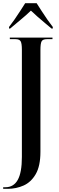

<svg xmlns="http://www.w3.org/2000/svg" viewBox="-31 -951 371 1211"><path d="M-11 240V230H3Q55 230 81 183.5Q107 137 107 39V-637Q107 -678 99 -691Q91 -704 67 -704H31V-714H300V-704H265Q239 -704 231.5 -690.5Q224 -677 224 -635V6Q224 96 194.5 147Q165 198 118 219Q71 240 17 240ZM26 -781Q41 -800 59.5 -826.5Q78 -853 96 -881Q114 -909 128 -931H200Q214 -909 232 -881Q250 -853 268.5 -826.5Q287 -800 302 -781V-771H294Q278 -785 254 -804.5Q230 -824 206 -845.5Q182 -867 164 -884Q134 -855 98 -825.5Q62 -796 33 -771H26Z"/></svg>

Font: Noto Serif Display ExtraCondensed SemiBold
Style: Regular
Weight: 600
Width: 2
Designer: Monotype Design Team
Foundry: Monotype Imaging Inc.
Version: Version 2.009